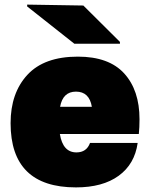

<svg xmlns="http://www.w3.org/2000/svg" viewBox="-20 -800 648 834"><path d="M318 -554Q453 -554 519.5 -481Q586 -408 586 -282Q586 -246 583 -218H240Q253 -138 312 -138Q356 -138 371 -179H578Q565 -87 495.5 -36.5Q426 14 310 14Q26 14 26 -265Q26 -396 99 -475Q172 -554 318 -554ZM98 -772V-780L342 -776L501 -618V-610H303ZM241 -336H379Q368 -402 310 -402Q253 -402 241 -336Z"/></svg>

Font: Nacelle Black
Style: Regular
Weight: 900
Designer: Sora Sagano
Foundry: Sora Sagano
Version: Version 1.000;FEAKit 1.0